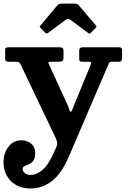

<svg xmlns="http://www.w3.org/2000/svg" viewBox="-20 -782 707 1064"><path d="M228.5 -602.5 206 -626Q200 -631.5 200 -633.8Q200 -636 205 -642L299 -753.5Q306 -762 325.5 -762H393Q409 -762 416 -753.5L512 -640Q517.5 -634.5 510.5 -627.5L483.5 -600.5Q478 -595 476 -595.2Q474 -595.5 467.5 -600L370 -672.5Q357 -682 345 -673L246.5 -599.5Q238 -593 228.5 -602.5ZM-0.5 118.5Q-0.5 67 26.8 31.2Q54 -4.5 98 -4.5Q129.5 -4.5 152.2 14Q175 32.5 175 67Q175 95.5 164.5 109Q154 122.5 140.2 128.2Q126.5 134 116 138.8Q105.5 143.5 105.5 154Q105.5 167.5 117.5 177.5Q129.5 187.5 152.5 187.5Q181.5 187.5 214.5 160.5Q247.5 133.5 279 62.5L291 36Q298 21 297 10.2Q296 -0.5 289.5 -15.5L97 -419Q91 -432 86.5 -436Q82 -440 67 -440H28.5Q17.5 -440 13 -443.2Q8.5 -446.5 8.5 -457V-507.5Q8.5 -520 24.5 -520H311Q323 -520 327.5 -515.2Q332 -510.5 332 -497.5V-465Q332 -450 327.2 -445Q322.5 -440 308 -440H269Q253 -440 249.5 -437.8Q246 -435.5 251.5 -425L349.5 -211.5Q358.5 -192 363 -177.2Q367.5 -162.5 371.5 -162.5Q376 -162.5 380.5 -174Q385 -185.5 392 -203L482.5 -423Q486.5 -434 483.5 -437Q480.5 -440 464.5 -440H435.5Q424.5 -440 421.8 -444Q419 -448 419 -458V-497.5Q419 -510.5 423 -515.2Q427 -520 439.5 -520H638.5Q656.5 -520 656.5 -505.5V-462.5Q656.5 -451.5 653.2 -445.8Q650 -440 638.5 -440H605.5Q588 -440 584.8 -432.8Q581.5 -425.5 576 -414L361 87Q319 183.5 265.5 223Q212 262.5 150 262.5Q81 262.5 40.2 221.2Q-0.5 180 -0.5 118.5Z"/></svg>

Font: Besley*
Style: Bold
Weight: 700
Designer: Owen Earl
Foundry: indestructible type*
Version: Version 2.000; ttfautohint (v1.8.3)